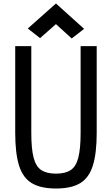

<svg xmlns="http://www.w3.org/2000/svg" viewBox="-20 -1064 640 1098"><path d="M300 14Q213 14 162 -16.5Q111 -47 89 -117Q67 -187 67 -304V-800H159V-304Q159 -214 172 -163Q185 -112 216 -91.5Q247 -71 300 -71Q354 -71 384.5 -91.5Q415 -112 428 -163Q441 -214 441 -304V-800H533V-304Q533 -187 511 -117Q489 -47 438.5 -16.5Q388 14 300 14ZM390 -844 300 -926 209 -846 139 -901 300 -1044 461 -899Z"/></svg>

Font: Victor Mono SemiBold
Style: Regular
Weight: 600
Monospace: yes
Designer: Rune Bjørnerås
Version: Version 1.561;gftools[0.9.30]